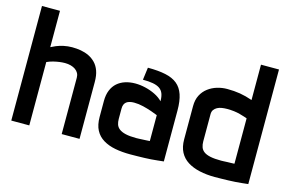

<svg xmlns="http://www.w3.org/2000/svg" viewBox="-90 -911 1714 1133"><g transform="rotate(15 766.5 -344.5)"><path d="M151 -478V-700H41V0H151V-387Q171 -396 189.5 -400.5Q208 -405 225.5 -407.5Q243 -410 260 -410Q279 -410 295.5 -405.5Q312 -401 324 -392.5Q336 -384 342.5 -372Q349 -360 349 -344V0H458V-347Q458 -387 448 -415Q438 -443 420 -461.5Q402 -480 379 -491Q356 -502 330 -506.5Q304 -511 277 -511Q250 -511 225 -505.5Q200 -500 181 -492Q162 -484 151 -478Z M862 -338Q843 -358 814.5 -372Q786 -386 754 -393.5Q722 -401 692 -401Q659 -401 631 -392Q603 -383 582.5 -365Q562 -347 550.5 -319Q539 -291 539 -253V-156Q539 -107 556 -75Q573 -43 604.5 -24Q636 -5 678 3Q720 11 770 11Q793 11 814.5 10.5Q836 10 856.5 9.5Q877 9 896.5 7.5Q916 6 935.5 4Q955 2 973 0V-311Q973 -369 960 -407.5Q947 -446 919.5 -468.5Q892 -491 847.5 -500.5Q803 -510 739 -510L729 -434Q765 -434 790 -429.5Q815 -425 831 -414.5Q847 -404 854.5 -385.5Q862 -367 862 -338ZM862 -253V-95Q862 -95 856 -94.5Q850 -94 840 -93.5Q830 -93 818.5 -92.5Q807 -92 797 -91.5Q787 -91 780 -91Q740 -91 714.5 -97Q689 -103 675 -114Q661 -125 656 -140Q651 -155 651 -174V-237Q651 -252 655.5 -262Q660 -272 668 -278Q676 -284 688 -287Q700 -290 714 -290Q742 -290 770.5 -283Q799 -276 823.5 -267.5Q848 -259 862 -253Z M1489 0V-700H1379V-484Q1339 -498 1303 -504Q1267 -510 1224 -510Q1193 -510 1163 -501Q1133 -492 1108.5 -473.5Q1084 -455 1069.5 -427Q1055 -399 1055 -360V-157Q1055 -111 1072 -79Q1089 -47 1120 -27.5Q1151 -8 1193.5 1.5Q1236 11 1286 11Q1306 11 1327 10.5Q1348 10 1369 9.5Q1390 9 1411 7.5Q1432 6 1451.5 4Q1471 2 1489 0ZM1379 -372V-95Q1379 -95 1373 -94.5Q1367 -94 1357.5 -94Q1348 -94 1336.5 -93.5Q1325 -93 1315 -92.5Q1305 -92 1298 -92Q1257 -92 1231.5 -97.5Q1206 -103 1192 -113.5Q1178 -124 1172.5 -139.5Q1167 -155 1167 -175V-341Q1167 -357 1174.5 -367.5Q1182 -378 1194 -384.5Q1206 -391 1221.5 -393.5Q1237 -396 1253 -396Q1299 -396 1333 -386.5Q1367 -377 1379 -372Z"/></g></svg>

Font: Advent Pro Expanded
Style: Bold
Weight: 700
Width: 7
Designer: VivaRado, Andreas Kalpakidis
Foundry: VivaRado, Andreas Kalpakidis
Version: Version 3.000